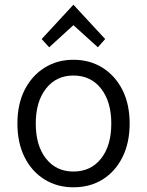

<svg xmlns="http://www.w3.org/2000/svg" viewBox="-20 -784 625 816"><path d="M292 12Q223 12 169 -21.5Q115 -55 84.5 -116Q54 -177 54 -259Q54 -341 84.5 -401.5Q115 -462 169 -496Q223 -530 292 -530Q362 -530 416 -496Q470 -462 500.5 -401.5Q531 -341 531 -259Q531 -177 500.5 -116Q470 -55 416.5 -21.5Q363 12 292 12ZM292 -55Q366 -55 409.5 -110Q453 -165 453 -259Q453 -352 409.5 -407.5Q366 -463 292 -463Q219 -463 175.5 -407.5Q132 -352 132 -259Q132 -165 175.5 -110Q219 -55 292 -55ZM189 -583 157 -618 292 -764 427 -618 396 -583 292 -677Z"/></svg>

Font: Ubuntu Sans
Style: Regular
Weight: 400
Designer: Dalton Maag Ltd
Foundry: Dalton Maag Ltd
Version: Version 1.006; ttfautohint (v1.8.4.7-5d5b)